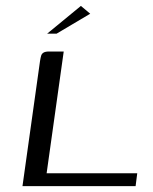

<svg xmlns="http://www.w3.org/2000/svg" viewBox="-20 -636 523 656"><path d="M197.7 -460 139.3 -44H448.9L443.3 0H56.8L116.7 -427.1Q118.5 -438.5 120.5 -445.5Q122.5 -452.4 128.7 -456.2Q134.8 -460 148 -460ZM141.1 -521 256.4 -615.8 288.2 -589.1 173.4 -521Z"/></svg>

Font: Genos Thin
Style: Italic
Weight: 100
Italic angle: -8°
Designer: Robert E. Leuschke
Foundry: Robert E. Leuschke
Version: Version 1.010